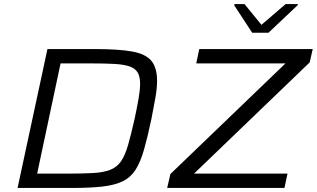

<svg xmlns="http://www.w3.org/2000/svg" viewBox="-20 -931 1569 951"><path d="M67 0 215 -688H449Q567 -688 634 -676Q701 -664 729.5 -630Q758 -596 758 -530Q758 -495 750 -448.5Q742 -402 730 -342Q711 -252 693.5 -190.5Q676 -129 652 -91Q628 -53 588.5 -33.5Q549 -14 487.5 -7Q426 0 333 0ZM164 -71H308Q389 -71 441.5 -74Q494 -77 526.5 -90Q559 -103 579 -131.5Q599 -160 614 -211.5Q629 -263 647 -344Q659 -400 666.5 -443Q674 -486 674 -516Q674 -552 661.5 -572.5Q649 -593 620.5 -602.5Q592 -612 544 -614.5Q496 -617 425 -617H280ZM808 0 824 -69 1394 -617H952L967 -688H1529L1514 -622L941 -71H1404L1389 0ZM1229 -769 1140 -905 1142 -911H1191L1275 -808L1395 -911H1456L1454 -905L1310 -769Z"/></svg>

Font: Saira Expanded
Style: Italic
Weight: 400
Width: 7
Italic angle: -12°
Designer: Hector Gatti with collaboration of the Omnibus-Type team
Foundry: Omnibus-Type
Version: Version 1.101